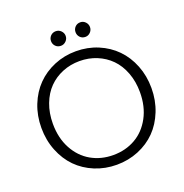

<svg xmlns="http://www.w3.org/2000/svg" viewBox="-150 -993 1088 1135"><g transform="rotate(-20 394.0 -426.0)"><path d="M740.2 -350.1Q740.2 -272.9 713.6 -206.1Q687 -139.2 641.1 -92.5Q595.2 -45.9 531 -19.5Q466.8 6.8 394 6.8Q321.3 6.8 257.1 -19.5Q192.9 -45.9 147 -92.5Q101.1 -139.2 74.5 -206.1Q47.9 -272.9 47.9 -350.1Q47.9 -426.8 74.2 -493.2Q100.6 -559.6 146.5 -606.4Q192.4 -653.3 256.6 -680.2Q320.8 -707 394 -707Q467.3 -707 531.5 -680.2Q595.7 -653.3 641.6 -606.4Q687.5 -559.6 713.9 -493.2Q740.2 -426.8 740.2 -350.1ZM120.1 -350.1Q120.1 -260.3 156.7 -192.4Q193.4 -124.5 255.1 -89.4Q316.9 -54.2 394 -54.2Q471.2 -54.2 533 -89.4Q594.7 -124.5 631.3 -192.4Q668 -260.3 668 -350.1Q668 -417.5 646.7 -473.4Q625.5 -529.3 588.6 -566.7Q551.8 -604 501.7 -624.5Q451.7 -645 394 -645Q336.4 -645 286.4 -624.5Q236.3 -604 199.5 -566.7Q162.6 -529.3 141.4 -473.4Q120.1 -417.5 120.1 -350.1ZM323.2 -858.9Q341.8 -858.9 355.5 -845.2Q369.1 -831.5 369.1 -813Q369.1 -794.4 355.5 -780.8Q341.8 -767.1 323.2 -767.1Q303.2 -767.1 290 -780.5Q276.9 -793.9 276.9 -813Q276.9 -832 290 -845.5Q303.2 -858.9 323.2 -858.9ZM477.1 -858.9Q495.6 -858.9 508.8 -845.2Q522 -831.5 522 -813Q522 -794.4 508.8 -780.8Q495.6 -767.1 477.1 -767.1Q457 -767.1 444.1 -780.5Q431.2 -793.9 431.2 -813Q431.2 -832 444.1 -845.5Q457 -858.9 477.1 -858.9Z"/></g></svg>

Font: PoppinsZ Light
Style: Regular
Weight: 300
Designer: Ninad Kale (Devanagari), Jonny Pinhorn (Latin)
Foundry: Indian Type Foundry
Version: Version 3.002;FEAKit 1.0